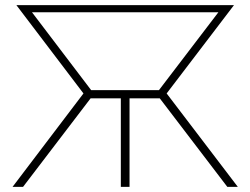

<svg xmlns="http://www.w3.org/2000/svg" viewBox="-20 -730 978 750"><path d="M29 0 306 -365 44 -710H894L631 -365L909 0H868L604 -346H486V0H452V-346H334L70 0ZM336 -378H601L833 -682H105Z"/></svg>

Font: Raleway-v4020 ExtraLight
Style: Regular
Weight: 275
Designer: Matt McInerney, Pablo Impallari, Rodrigo Fuenzalida
Foundry: Matt McInerney, Pablo Impallari, Rodrigo Fuenzalida
Version: Version 4.020;PS 004.020;hotconv 1.0.88;makeotf.lib2.5.64775